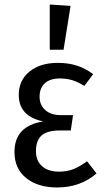

<svg xmlns="http://www.w3.org/2000/svg" viewBox="-20 -817 460 849"><path d="M392 -489 353 -437Q326 -454 301 -462Q276 -470 245 -470Q202 -470 178.5 -449Q155 -428 155 -389Q155 -353 180 -330.5Q205 -308 248 -308H303L293 -240H243Q189 -240 164 -218Q139 -196 139 -148Q139 -106 166 -82Q193 -58 241 -58Q277 -58 305.5 -69.5Q334 -81 365 -104L407 -50Q335 12 232 12Q148 12 96 -29.5Q44 -71 44 -145Q44 -260 171 -280Q63 -303 63 -397Q63 -462 110.5 -500.5Q158 -539 235 -539Q283 -539 321 -526.5Q359 -514 392 -489ZM292 -791 261 -597H200V-797Z"/></svg>

Font: Fira Sans Condensed
Style: Regular
Weight: 400
Width: 3
Designer: bBox Type GmbH & Carrois Corporate GbR & Edenspiekermann AG
Foundry: bBox Type GmbH & Carrois Corporate GbR & Edenspiekermann AG
Version: Version 4.301